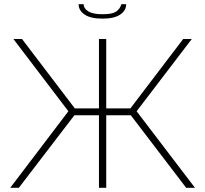

<svg xmlns="http://www.w3.org/2000/svg" viewBox="-20 -896 979 916"><path d="M469.2 -807.1Q412.1 -807.1 383.5 -826.7Q355 -846.2 355 -876H378.9Q378.9 -856 400.9 -842Q422.9 -828.1 469.2 -828.1Q514.6 -828.1 533.4 -840.3Q552.2 -852.5 559.1 -876H582Q582 -846.2 553.7 -826.7Q525.4 -807.1 469.2 -807.1ZM28.8 0 306.2 -365.2 43.9 -710H85L336.9 -378.9H452.1V-710H486.8V-378.9H602.1L854 -710H895L631.8 -365.2L910.2 0H868.2L604 -346.2H486.8V0H452.1V-346.2H335L69.8 0Z"/></svg>

Font: Rawline ExtraLight
Style: Regular
Weight: 275
Designer: Matt McInerney, Pablo Impallari, Rodrigo Fuenzalida
Foundry: Matt McInerney, Pablo Impallari, Rodrigo Fuenzalida
Version: Version 4.020;PS 004.020;hotconv 1.0.88;makeotf.lib2.5.64775